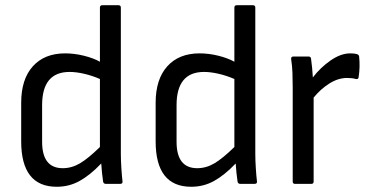

<svg xmlns="http://www.w3.org/2000/svg" viewBox="-20 -703 1411 734"><path d="M197 11Q61 11 61 -163V-310Q61 -400 105.5 -449.5Q150 -499 229 -499Q264 -499 300.5 -490Q337 -481 362 -467V-674Q362 -683 371 -683H433Q442 -683 442 -674V-115Q442 -90 444 -59.5Q446 -29 448 -13Q451 0 439 0H385Q375 0 374 -10Q372 -23 370 -42Q368 -61 367 -78Q324 -33 284 -11Q244 11 197 11ZM141 -161Q141 -60 220 -60Q254 -60 285.5 -78.5Q317 -97 362 -141V-401Q332 -414 301.5 -421Q271 -428 246 -428Q141 -428 141 -301Z M711 11Q575 11 575 -163V-310Q575 -400 619.5 -449.5Q664 -499 743 -499Q778 -499 814.5 -490Q851 -481 876 -467V-674Q876 -683 885 -683H947Q956 -683 956 -674V-115Q956 -90 958 -59.5Q960 -29 962 -13Q965 0 953 0H899Q889 0 888 -10Q886 -23 884 -42Q882 -61 881 -78Q838 -33 798 -11Q758 11 711 11ZM655 -161Q655 -60 734 -60Q768 -60 799.5 -78.5Q831 -97 876 -141V-401Q846 -414 815.5 -421Q785 -428 760 -428Q655 -428 655 -301Z M1108 0Q1099 0 1099 -9V-369Q1099 -398 1098 -425Q1097 -452 1093 -477Q1092 -487 1102 -487H1159Q1168 -487 1169 -479Q1174 -444 1176 -407Q1205 -445 1244 -472Q1283 -499 1319 -499Q1336 -499 1345 -496Q1353 -493 1353 -486Q1355 -467 1354.5 -447Q1354 -427 1351 -409Q1351 -399 1340 -401Q1327 -405 1307 -405Q1273 -405 1239.5 -384Q1206 -363 1179 -330V-9Q1179 0 1170 0Z"/></svg>

Font: Sofia Sans Semi Condensed
Style: Regular
Weight: 400
Designer: Botio Nikoltchev, Ani Petrova
Foundry: lettersoup
Version: Version 4.100; ttfautohint (v1.8.4.7-5d5b)